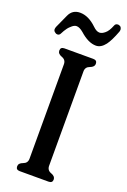

<svg xmlns="http://www.w3.org/2000/svg" viewBox="-174 -970 684 1036"><g transform="rotate(20 168.5 -452.5)"><path d="M224.6 -613.8V-71.8Q224.6 -45.9 249 -37.4Q273.4 -28.8 273.4 -10.3Q273.4 9.8 251 9.8H85.4Q63.5 9.8 63.5 -10.3Q63.5 -28.8 87.9 -37.4Q112.3 -45.9 112.3 -71.3V-613.8Q112.3 -639.2 87.9 -647.7Q63.5 -656.2 63.5 -675.3Q63.5 -695.3 85.9 -695.3H251Q273.4 -695.3 273.4 -675.3Q273.4 -656.2 249 -647.7Q224.6 -639.2 224.6 -613.8ZM333.5 -881.3Q312 -824.2 292.5 -798.3Q268.6 -767.1 239.7 -767.1Q195.8 -767.1 146.5 -811.5Q124 -830.6 106.9 -830.6Q94.7 -830.6 82 -819.8Q77.6 -815.9 72.3 -811Q66.9 -806.2 61 -798.3Q49.8 -783.2 40.5 -764.2Q35.2 -752.9 23.4 -752.9Q15.6 -752.9 9.3 -758.8Q0.5 -764.6 0.5 -774.9Q0.5 -781.2 3.9 -789.6Q20 -824.7 38.1 -865Q56.2 -905.3 100.1 -905.3Q148.9 -905.3 196.3 -859.4Q216.3 -839.8 233.4 -839.8Q248 -839.8 264.6 -854Q281.2 -867.2 294.9 -901.9Q299.3 -915 313.5 -915Q317.9 -915 320.3 -913.6Q333 -911.1 335.4 -895V-892.1Q335.4 -886.2 333.5 -881.3Z"/></g></svg>

Font: Caudex
Style: Bold
Weight: 700
Version: Version 1.01